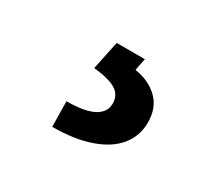

<svg xmlns="http://www.w3.org/2000/svg" viewBox="-61 -95 439 404"><g transform="rotate(30 158.0 107.5)"><path d="M193.4 -2.9 187.5 26.4Q222.2 31.7 243.9 52.7Q265.6 73.7 265.6 109.4Q265.6 142.1 245.8 166.5Q226.1 190.9 187.7 204.3Q149.4 217.8 95.7 217.8L94.7 156.2Q180.2 156.2 181.6 112.3Q181.6 91.3 164.8 80.8Q147.9 70.3 110.4 66.4L125 -2.9Z"/></g></svg>

Font: Pretendard JP SemiBold
Style: Regular
Weight: 600
Designer: Base glyphs from Inter by Rasmus Andersson; Hangeul glyphs from Noto Sans CJK(Source Han Sans) by Jang Soo-young and Kan
Foundry: Kil Hyung-jin
Version: Version 1.309